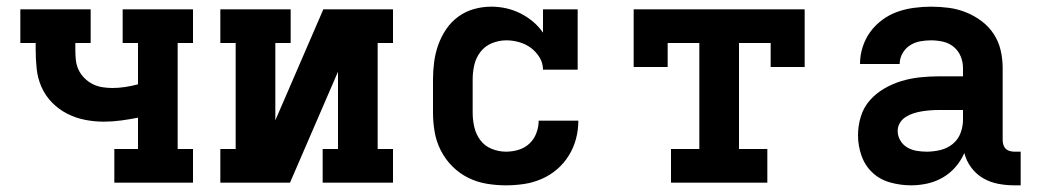

<svg xmlns="http://www.w3.org/2000/svg" viewBox="-20 -548 3115 576"><path d="M323 0V-101H394V-195Q369 -190 343 -186.5Q317 -183 291 -183Q263 -183 235 -188.5Q207 -194 181.5 -207Q156 -220 136 -240.5Q116 -261 104.5 -287Q93 -313 90 -342Q87 -371 87 -399V-419H41V-520H252V-419H206V-399Q206 -384 207.5 -368.5Q209 -353 215.5 -339Q222 -325 233 -314Q244 -303 257.5 -296Q271 -289 286.5 -286.5Q302 -284 317 -284Q336 -284 355.5 -287Q375 -290 394 -295V-419H348V-520H559V-419H513V-101H559V0Z M641 0V-101H687V-419H641V-520H852V-419H806V-187L950 -520H1159V-419H1113V-101H1159V0H948V-101H994V-333L850 0Z M1498 8Q1468 8 1439 3Q1410 -2 1384 -15Q1358 -28 1337 -49Q1316 -70 1302.5 -96.5Q1289 -123 1284 -152Q1279 -181 1279 -210V-310Q1279 -336 1282.5 -362.5Q1286 -389 1295 -414Q1304 -439 1319 -461Q1334 -483 1355.5 -498.5Q1377 -514 1402.5 -521Q1428 -528 1454 -528Q1477 -528 1499 -523Q1521 -518 1541 -508Q1561 -498 1578.5 -483.5Q1596 -469 1609 -450V-520H1713V-339H1609Q1609 -359 1598.5 -376Q1588 -393 1572.5 -404.5Q1557 -416 1537.5 -421.5Q1518 -427 1499 -427Q1477 -427 1456 -418.5Q1435 -410 1421.5 -392.5Q1408 -375 1403 -353.5Q1398 -332 1398 -310V-210Q1398 -188 1403 -166.5Q1408 -145 1421 -127.5Q1434 -110 1455 -101.5Q1476 -93 1498 -93Q1517 -93 1535.5 -98.5Q1554 -104 1568 -117Q1582 -130 1589 -148.5Q1596 -167 1596 -186H1715Q1715 -158 1708 -131.5Q1701 -105 1686.5 -81.5Q1672 -58 1651 -40Q1630 -22 1604.5 -11Q1579 0 1552 4Q1525 8 1498 8Z M1993 0V-101H2078V-419H1983V-347H1881V-520H2394V-347H2292V-419H2197V-101H2282V0Z M2713 8Q2682 8 2651 -0.5Q2620 -9 2597.5 -30Q2575 -51 2564.5 -81Q2554 -111 2554 -142Q2554 -171 2562.5 -198.5Q2571 -226 2589.5 -247Q2608 -268 2633 -282.5Q2658 -297 2685 -305Q2712 -313 2740 -316Q2768 -319 2796 -319H2869V-344Q2869 -362 2862 -379Q2855 -396 2841 -407.5Q2827 -419 2809 -423Q2791 -427 2773 -427Q2757 -427 2740.5 -424Q2724 -421 2710 -412Q2696 -403 2687.5 -388Q2679 -373 2679 -356H2560Q2560 -382 2568 -407Q2576 -432 2591 -452.5Q2606 -473 2627 -488.5Q2648 -504 2672 -512.5Q2696 -521 2722 -524.5Q2748 -528 2773 -528Q2800 -528 2826.5 -524.5Q2853 -521 2878 -511Q2903 -501 2925 -484.5Q2947 -468 2961.5 -445.5Q2976 -423 2982 -397Q2988 -371 2988 -344V-128Q2988 -121 2990 -114Q2992 -107 2997 -102Q3002 -97 3009 -95Q3016 -93 3023 -93H3042V8H3023Q2999 8 2975 3.5Q2951 -1 2930 -13Q2909 -25 2894 -45Q2879 -65 2873 -89Q2863 -66 2846.5 -47Q2830 -28 2808.5 -15.5Q2787 -3 2762.5 2.5Q2738 8 2713 8ZM2760 -93Q2781 -93 2801.5 -98Q2822 -103 2838 -116Q2854 -129 2861.5 -148.5Q2869 -168 2869 -189V-218H2796Q2783 -218 2770.5 -217Q2758 -216 2745.5 -214Q2733 -212 2720.5 -208Q2708 -204 2697 -197Q2686 -190 2679.5 -179Q2673 -168 2673 -155Q2673 -140 2681 -126.5Q2689 -113 2702 -105.5Q2715 -98 2730 -95.5Q2745 -93 2760 -93Z"/></svg>

Font: Iosevka Plex Etoile
Style: Bold
Weight: 700
Designer: Belleve Invis
Foundry: Belleve Invis
Version: Version 25.1.1; ttfautohint (v1.8.4)